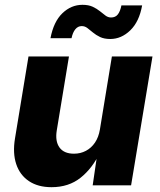

<svg xmlns="http://www.w3.org/2000/svg" viewBox="-20 -778 670 806"><path d="M196.3 7.8Q139.6 7.8 101.6 -17.6Q63.5 -43 48.1 -89.1Q32.7 -135.3 43 -197.3L99.6 -541H269.5L218.3 -230.5Q210.9 -185.1 229.7 -158.9Q248.5 -132.8 290.5 -132.8Q317.9 -132.8 340.6 -144.8Q363.3 -156.7 378.7 -179.4Q394 -202.1 399.4 -234.4L449.7 -541H620.1L530.3 0H369.1L389.2 -137.7H399.4Q368.2 -71.8 318.4 -32Q268.6 7.8 196.3 7.8ZM442.9 -614.3Q417.5 -614.3 400.1 -622.6Q382.8 -630.9 370.1 -641.6Q357.4 -652.3 346.7 -660.4Q335.9 -668.5 323.2 -668.5Q307.1 -668.5 296.1 -655Q285.2 -641.6 280.3 -617.7H191.9Q205.1 -687 241.9 -722.4Q278.8 -757.8 326.2 -757.8Q351.6 -757.8 368.9 -749.8Q386.2 -741.7 399.2 -731.2Q412.1 -720.7 422.9 -712.6Q433.6 -704.6 446.3 -704.6Q464.8 -704.6 474.9 -717.8Q484.9 -731 489.7 -755.4H576.7Q564.5 -687 526.9 -650.6Q489.3 -614.3 442.9 -614.3Z"/></svg>

Font: Inter 17pt ExtraBold
Style: Italic
Weight: 800
Italic angle: -9.3988°
Version: Version 4.001;git-66647c0bb